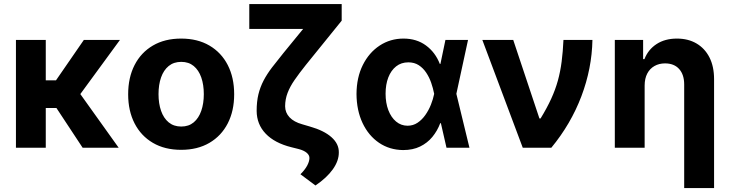

<svg xmlns="http://www.w3.org/2000/svg" viewBox="-20 -748 3696 972"><path d="M211.7 -545.9V0H60.7V-545.9ZM587.3 -545.9 335 -201.2H185.5L173.8 -341.4H263.5L404.5 -545.9ZM398.4 0 253.9 -219.1 370.1 -294.9 580.9 0Z M897 10.5Q814.2 10.5 754 -24.8Q693.8 -60.1 661.3 -123.4Q628.8 -186.7 628.8 -270.7Q628.8 -355.3 661.3 -418.7Q693.8 -482.1 754 -517.4Q814.2 -552.7 897 -552.7Q980 -552.7 1040.2 -517.4Q1100.4 -482.1 1133 -418.7Q1165.5 -355.3 1165.5 -270.7Q1165.5 -186.7 1133 -123.4Q1100.4 -60.1 1040.2 -24.8Q980 10.5 897 10.5ZM897.6 -107.4Q935.4 -107.4 960.7 -128.6Q986 -149.8 998.9 -187Q1011.8 -224.1 1011.8 -271.3Q1011.8 -319.1 998.9 -356Q986 -392.8 960.7 -413.8Q935.4 -434.8 897.6 -434.8Q859.6 -434.8 833.9 -413.8Q808.3 -392.8 795.4 -356Q782.5 -319.1 782.5 -271.3Q782.5 -224.1 795.4 -187Q808.3 -149.8 833.9 -128.6Q859.6 -107.4 897.6 -107.4Z M1617.6 -727.5H1709.8V-643.4L1527.9 -418.6Q1494.8 -377.1 1471.4 -343.3Q1448 -309.5 1435.9 -277.7Q1423.7 -246 1423.4 -210.2Q1423.7 -177.5 1445.9 -154Q1468.1 -130.5 1509.8 -118.9L1548.2 -107.6Q1620 -87.3 1657.9 -53.6Q1695.8 -19.9 1695.3 23Q1695.8 65.8 1665 109.1Q1634.2 152.3 1577 191L1501 134.2Q1524.2 110.9 1535.2 90.2Q1546.1 69.4 1546.5 53.1Q1547.3 38 1532.8 25.6Q1518.3 13.3 1491.4 6.4L1455.1 -2.7Q1370.3 -23.8 1325 -71.3Q1279.6 -118.8 1279.3 -186.9Q1279.3 -233.5 1288.2 -270.4Q1297.2 -307.2 1314.4 -340.2Q1331.6 -373.1 1357.1 -406.5Q1382.5 -439.8 1415 -479.7ZM1242 -727.5H1643.6V-601.4H1242Z M2020.7 11.7Q1952.1 11 1898.8 -25.1Q1845.6 -61.3 1815.4 -125.3Q1785.3 -189.4 1784.8 -272.5Q1785.3 -355.9 1816.7 -418.8Q1848.1 -481.8 1902 -517.3Q1955.9 -552.7 2022.7 -552.7Q2089.1 -552.7 2136.5 -517.8Q2184 -482.8 2206.6 -424.4H2252.7L2290 -274.4L2356.6 0H2240.4L2177.7 -274.4Q2172.4 -301.5 2162.8 -329.2Q2153.2 -356.8 2137.7 -380.1Q2122.3 -403.3 2100 -417.9Q2077.7 -432.4 2047.3 -432.4Q2011.3 -432.4 1985.5 -412.1Q1959.7 -391.7 1945.8 -356Q1932 -320.3 1932 -273.8Q1932 -227.1 1946 -190.3Q1960.1 -153.6 1985.1 -132.7Q2010.2 -111.7 2043 -111.5Q2071.4 -111.5 2093.9 -126.6Q2116.4 -141.7 2133.3 -165.8Q2150.3 -189.9 2161.4 -217.9Q2172.5 -245.8 2177.7 -271.5L2235 -545.9H2349.4L2290 -271.5L2252.7 -124.2H2208.6Q2194.1 -85.5 2168.8 -54.8Q2143.4 -24 2106.7 -6.2Q2070.1 11.7 2020.7 11.7Z M2626.5 0 2421.8 -545.9H2578.2L2710.8 -148.4H2716.7Q2749.1 -201.4 2770.4 -247.9Q2791.7 -294.4 2804.3 -340.2Q2816.9 -386 2823.3 -436.1Q2829.8 -486.1 2832.5 -545.9H2979.2Q2976.5 -401.3 2923.3 -260.7Q2870.1 -120.2 2771 0Z M3243.5 -315.2V0H3092.5V-545.9H3235.8V-448.8H3242.5Q3261.2 -497 3303.8 -524.9Q3346.4 -552.7 3406.9 -552.7Q3463.9 -552.7 3506.1 -527.9Q3548.3 -503.1 3571.7 -457.2Q3595 -411.2 3595 -347.3V204.1H3443.7V-320.3Q3443.7 -370.2 3418.2 -398.6Q3392.8 -427 3346.8 -427.1Q3316.6 -427.1 3293.2 -413.8Q3269.7 -400.5 3256.7 -375.6Q3243.7 -350.8 3243.5 -315.2Z"/></svg>

Font: GitLab Sans
Style: Regular
Weight: 400
Designer: Rasmus Andersson
Foundry: Modifications by GitLab B.V., manufactured by rsms
Version: Version 4.000;git-c8fb6b7